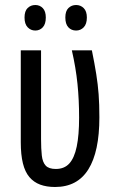

<svg xmlns="http://www.w3.org/2000/svg" viewBox="-20 -738 474 767"><path d="M200 9Q166 9 140.5 -0.5Q115 -10 97.5 -30.5Q80 -51 71.5 -85.5Q63 -120 63 -170V-537H144V-182Q144 -144 147 -117Q150 -90 162.5 -76.5Q175 -63 203 -63Q237 -63 257 -85Q277 -107 286.5 -152.5Q296 -198 296 -268Q296 -339 289.5 -403Q283 -467 267 -537H347Q358 -483 364.5 -442Q371 -401 374 -361.5Q377 -322 377 -269Q377 -132 333 -61.5Q289 9 200 9ZM78 -668Q78 -694 90.5 -706Q103 -718 121 -718Q139 -718 151 -705.5Q163 -693 163 -668Q163 -642 151 -629Q139 -616 121 -616Q103 -616 90.5 -629Q78 -642 78 -668ZM241 -668Q241 -694 253.5 -706Q266 -718 284 -718Q302 -718 314.5 -705.5Q327 -693 327 -668Q327 -642 314.5 -629Q302 -616 284 -616Q265 -616 253 -629Q241 -642 241 -668Z"/></svg>

Font: Noto Sans ExtraCondensed
Style: Regular
Weight: 400
Width: 2
Designer: Monotype Design Team
Foundry: Monotype Imaging Inc.
Version: Version 2.013